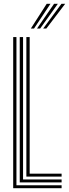

<svg xmlns="http://www.w3.org/2000/svg" viewBox="-20 -996 365 1016"><path d="M49.8 0V-800H67V-15.5H306V0ZM84.5 -30.8V-800H102V-46.2H306V-30.8ZM119.5 -61.5V-800H137V-77H306V-61.5ZM143.2 -845 227.2 -976H247.2L160 -845ZM208.5 -845 305.2 -976H325L225.2 -845ZM175.8 -845 266.2 -976H286.2L192.5 -845Z"/></svg>

Font: Big Shoulders Inline Display Thin SemiBold
Style: Regular
Weight: 600
Version: Version 2.002